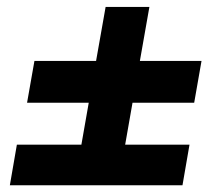

<svg xmlns="http://www.w3.org/2000/svg" viewBox="-20 -618 626 561"><path d="M59.1 -317.9H239.3L217.8 -195.3H29.3L8.8 -76.7H513.2L533.7 -195.3H345.7L367.2 -317.9H547.4L568.8 -439.9H388.7L416.5 -597.7H288.6L260.7 -439.9H80.6Z"/></svg>

Font: Cascadia Mono NF
Style: Bold Italic
Weight: 700
Italic angle: -10°
Monospace: yes
Designer: Aaron Bell
Foundry: Saja Typeworks
Version: Version 2404.023